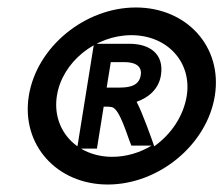

<svg xmlns="http://www.w3.org/2000/svg" viewBox="-20 -482 597 513"><path d="M57 -226C36 -95 132 11 268 11C404 11 533 -95 554 -226C575 -357 479 -462 343 -462C207 -462 78 -357 57 -226ZM132 -226C146 -316 235 -388 331 -388C427 -388 493 -316 479 -226C470 -171 437 -123 392 -91L389 -100C385 -111 361 -180 345 -210C374 -220 404 -242 410 -281C419 -338 380 -365 326 -365H231L186 -85H239L257 -197H261C268 -197 274 -197 278 -196C300 -193 320 -118 331 -93H385C354 -74 317 -63 280 -63C184 -63 118 -136 132 -226ZM265 -248 276 -316H313C343 -316 360 -304 356 -281C352 -256 332 -248 300 -248Z"/></svg>

Font: Charger Sport
Style: BdObl
Weight: 700
Designer: Jasper
Foundry: Cannot Into Space Fonts
Version: Version 1.1